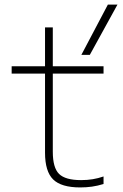

<svg xmlns="http://www.w3.org/2000/svg" viewBox="-20 -810 540 840"><path d="M331 10Q248 10 212.5 -25Q177 -60 177 -142V-488H31V-520H177V-690H211V-520H433V-488H211V-146Q211 -76 238.5 -49Q266 -22 335 -22Q362 -22 386 -26Q410 -30 433 -38V-5Q407 3 382.5 6.5Q358 10 331 10ZM373 -570H336L452 -790H494Z"/></svg>

Font: M PLUS Code Latin ExtraLight
Style: Regular
Weight: 250
Designer: Coji Morishita
Foundry: UNDERFOREST DESIGN
Version: Version 1.002; ttfautohint (v1.8.3)